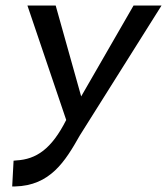

<svg xmlns="http://www.w3.org/2000/svg" viewBox="-20 -471 603 693"><path d="M79 -451 219 -38C166 67 111 104 39 108L29 109L24 202H34C161 199 215 112 268 18L563 -451H462L273 -123L181 -451Z"/></svg>

Font: Charger Sport
Style: BdNrwObl
Weight: 700
Designer: Jasper
Foundry: Cannot Into Space Fonts
Version: Version 1.1